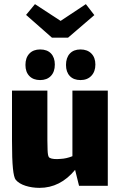

<svg xmlns="http://www.w3.org/2000/svg" viewBox="-20 -898 582 928"><path d="M501 -460V0H362L343 -77Q271 10 171 10Q135 10 103.5 0Q72 -10 56 -29Q47 -40 42.5 -84Q38 -128 38 -218V-460H209V-220Q209 -200 210 -173Q211 -146 216 -139Q223 -129 256 -129L272 -130Q300 -131 330 -143V-460ZM174 -511Q141 -511 122 -530.5Q103 -550 103 -584Q103 -619 122 -639Q141 -659 174 -659Q208 -659 226.5 -639.5Q245 -620 245 -586Q245 -551 226 -531Q207 -511 174 -511ZM369 -511Q336 -511 317.5 -530.5Q299 -550 299 -584Q299 -619 317.5 -639Q336 -659 369 -659Q402 -659 421.5 -639.5Q441 -620 441 -586Q441 -552 421.5 -531.5Q402 -511 369 -511ZM436 -825 309 -716H231L106 -826L149 -878L273 -797L395 -878Z"/></svg>

Font: Lalezar
Style: Regular
Weight: 400
Designer: Borna Izadpanah
Foundry: Borna Izadpanah
Version: Version 1.003